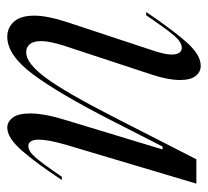

<svg xmlns="http://www.w3.org/2000/svg" viewBox="-42 -518 572 528"><g transform="rotate(90 244.0 -254.0)"><path d="M161 -520Q178 -520 189 -506Q200 -492 200 -463Q200 -431 186 -388L105 -142Q93 -103 93 -81Q93 -60 101.5 -50Q110 -40 124 -40Q154 -40 194 -94Q234 -148 302 -281L418 -508H485L378 -149Q364 -100 364 -75Q364 -46 382 -46Q396 -46 413 -65.5Q430 -85 466 -138H475Q429 -68 394 -28Q359 12 331 12Q315 12 303.5 -3Q292 -18 292 -51Q292 -90 310 -148L391 -415H383L312 -276Q238 -131 185 -59.5Q132 12 81 12Q56 12 39.5 -6.5Q23 -25 23 -62Q23 -98 41 -153L121 -395Q130 -424 130 -440Q130 -454 125 -461Q120 -468 112 -468Q96 -468 78 -447Q60 -426 22 -370H13Q63 -444 97 -482Q131 -520 161 -520Z"/></g></svg>

Font: Nyght Serif Light Italic
Style: Regular
Weight: 300
Italic angle: -16°
Designer: Maksym Kobuzan
Version: Version 0.410